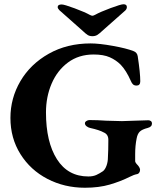

<svg xmlns="http://www.w3.org/2000/svg" viewBox="-20 -868 759 902"><path d="M29 0ZM29 -314Q29 -407 76 -487Q123 -567 209 -615.5Q295 -664 406 -664Q446 -664 510 -652.5Q574 -641 607 -628Q624 -622 627 -604Q639 -525 639 -486Q639 -476 634.5 -471Q630 -466 622 -466Q611 -466 605 -471.5Q599 -477 595 -487Q573 -537 547 -564Q525 -586 495.5 -599Q466 -612 420 -612Q350 -612 299.5 -574.5Q249 -537 222.5 -475Q196 -413 196 -340Q196 -201 247.5 -120Q299 -39 395 -39Q417 -39 432.5 -46Q448 -53 464 -64Q474 -72 480.5 -90Q487 -108 487 -129Q489 -163 489 -211Q489 -237 467 -246Q448 -257 403 -267Q394 -269 386.5 -275Q379 -281 379 -289Q379 -295 386 -299.5Q393 -304 400 -304Q437 -304 479 -301Q533 -299 553 -299Q573 -299 613 -301Q657 -303 677 -303Q684 -303 689 -299Q694 -295 694 -288Q694 -272 674 -267Q647 -260 636.5 -249.5Q626 -239 622 -218Q615 -184 615 -143V-111Q615 -104 628 -91Q638 -79 638 -70Q638 -62 633.5 -56Q629 -50 619 -49Q612 -48 591 -38Q547 -16 496 -1Q445 14 379 14Q283 14 203 -27.5Q123 -69 76 -144Q29 -219 29 -314ZM402 -798Q410 -794 414 -794Q418 -794 426 -798Q451 -812 499.5 -830Q548 -848 560 -848Q576 -848 576 -835Q576 -826 569 -819L465 -727Q446 -709 436.5 -703.5Q427 -698 414 -698Q401 -698 392 -703.5Q383 -709 364 -727L259 -820Q251 -828 251 -835Q251 -847 270 -847Q282 -847 330.5 -829Q379 -811 402 -798Z"/></svg>

Font: EB Garamond
Style: Bold
Weight: 700
Designer: Georg Duffner and Octavio Pardo
Foundry: Georg Duffner
Version: Version 1.000; ttfautohint (v1.6)